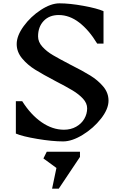

<svg xmlns="http://www.w3.org/2000/svg" viewBox="-20 -826 740 1150"><path d="M313 -340Q237 -380 191 -408.5Q145 -437 112.5 -476Q80 -515 80 -562Q80 -612 122 -669.5Q164 -727 224.5 -766.5Q285 -806 336 -806Q398 -806 480 -791Q562 -776 600 -759V-565H562Q513 -646 454.5 -691Q396 -736 332 -736Q275 -736 241.5 -700.5Q208 -665 208 -608Q208 -575 233.5 -546.5Q259 -518 296.5 -496Q334 -474 401 -439Q475 -402 521 -373.5Q567 -345 598.5 -307.5Q630 -270 630 -223Q630 -173 585 -115.5Q540 -58 475.5 -18.5Q411 21 358 21Q293 21 203.5 6Q114 -9 75 -26V-220H113Q164 -139 229 -94Q294 -49 363 -49Q404 -49 436 -67Q468 -85 485 -114.5Q502 -144 502 -177Q502 -208 477 -235Q452 -262 414.5 -284.5Q377 -307 313 -340ZM459 114 332 304H292L318 180L240 123L260 83H459Z"/></svg>

Font: Inknut Antiqua
Style: Regular
Weight: 400
Designer: Claus Eggers Sørensen
Foundry: Claus Eggers Sørensen
Version: Version 1.003; ttfautohint (v1.8.2) -l 8 -r 50 -G 200 -x 14 